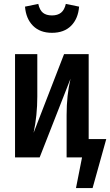

<svg xmlns="http://www.w3.org/2000/svg" viewBox="-20 -806 564 983"><path d="M108 -772 176 -786Q183 -754 200 -740.5Q217 -727 246 -727Q275 -727 292.5 -741Q310 -755 317 -786L385 -772Q380 -710 344 -674Q308 -638 246 -638Q185 -638 149 -674Q113 -710 108 -772ZM524 -94 454 157H369L400 0H321V-216Q321 -319 341 -403L183 0H57V-529H171V-312Q171 -215 152 -126L308 -529H434V-94Z"/></svg>

Font: Fira Sans Compressed Medium
Style: Regular
Weight: 500
Width: 1
Designer: bBox Type GmbH & Carrois Corporate GbR & Edenspiekermann AG
Foundry: bBox Type GmbH & Carrois Corporate GbR & Edenspiekermann AG
Version: Version 4.301